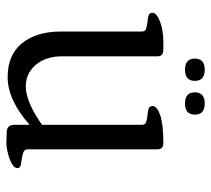

<svg xmlns="http://www.w3.org/2000/svg" viewBox="-50 -608 663 603"><g transform="rotate(90 281.5 -306.5)"><path d="M340 -587Q340 -556 305 -556Q270 -556 270 -587Q270 -618 305 -618Q340 -618 340 -587ZM234 -587Q234 -556 199 -556Q164 -556 164 -587Q164 -618 199 -618Q234 -618 234 -587ZM508 -30Q508 -22 499 -15.5Q490 -9 477 -4.5Q464 0 451 2.5Q438 5 430 5L396 4Q372 4 372 -20V-68Q294 1 222 1Q152 1 115.5 -44.5Q79 -90 79 -166V-420Q79 -431 70 -434Q61 -437 49.5 -438Q38 -439 29 -441.5Q20 -444 20 -454Q20 -461 28.5 -467.5Q37 -474 50 -478.5Q63 -483 78.5 -485.5Q94 -488 108 -488H137Q157 -488 157 -469V-166Q157 -146 163 -126Q169 -106 181 -90.5Q193 -75 210.5 -65.5Q228 -56 251 -56Q300 -56 372 -107V-420Q372 -431 363 -434Q354 -437 342.5 -438Q331 -439 322 -441.5Q313 -444 313 -454Q313 -468 341.5 -478Q370 -488 430 -488Q449 -488 449 -469V-63Q449 -52 458 -48.5Q467 -45 478.5 -43.5Q490 -42 499 -40Q508 -38 508 -30Z"/></g></svg>

Font: Jura
Style: Regular
Weight: 400
Designer: Ed Merritt
Foundry: Ten by Twenty
Version: Version 1.007